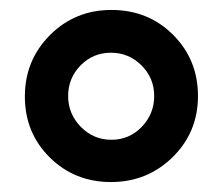

<svg xmlns="http://www.w3.org/2000/svg" viewBox="-20 -702 448 386"><path d="M204 -682Q278 -682 328 -632Q378 -582 378 -509Q378 -436 327 -386Q276 -336 203 -336Q130 -336 80 -385.5Q30 -435 30 -508Q30 -581 80.5 -631.5Q131 -682 204 -682ZM142 -570.5Q117 -545 117 -509Q117 -473 142.5 -447Q168 -421 204 -421Q240 -421 265 -447Q290 -473 290 -509Q290 -545 264.5 -570.5Q239 -596 203 -596Q167 -596 142 -570.5Z"/></svg>

Font: Hind SemiBold
Style: Regular
Weight: 600
Designer: Manushi Parikh, Satya Rajpurohit
Foundry: Indian Type Foundry
Version: Version 2.001;PS 1.0;hotconv 1.0.79;makeotf.lib2.5.61930; tt